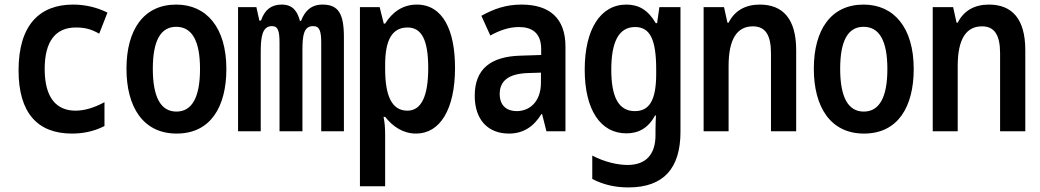

<svg xmlns="http://www.w3.org/2000/svg" viewBox="-20 -573 4540 838"><path d="M294 10C338 10 388 2 436 -23V-127C390 -102 347 -90 310 -90C227 -90 175 -145 175 -272C175 -392 222 -453 311 -453C349 -453 376 -447 413 -426L449 -518C403 -541 352 -553 299 -553C154 -553 61 -465 61 -266C61 -79 145 10 294 10Z M751 10C900 10 968 -108 968 -272C968 -452 882 -553 749 -553C607 -553 532 -443 532 -273C532 -107 604 10 751 10ZM750 -86C681 -86 647 -150 647 -273C647 -395 681 -456 749 -456C818 -456 853 -395 853 -272C853 -150 819 -86 750 -86Z M1019 0H1118V-344C1118 -408 1123 -459 1167 -459C1194 -459 1200 -437 1200 -385V0H1300V-354C1300 -420 1306 -459 1347 -459C1376 -459 1382 -435 1382 -385V0H1481V-411C1481 -513 1457 -553 1388 -553C1337 -553 1310 -524 1294 -482H1289C1278 -522 1260 -553 1209 -553C1164 -553 1135 -530 1119 -483H1112L1099 -542H1019Z M1551 240H1661V15C1661 -14 1659 -39 1654 -63H1661C1694 -21 1739 10 1796 10C1900 10 1966 -95 1966 -277C1966 -441 1913 -553 1799 -553C1738 -553 1692 -520 1661 -470H1655L1637 -542H1551ZM1758 -90C1690 -90 1661 -155 1661 -272V-290C1661 -398 1691 -453 1759 -453C1820 -453 1849 -399 1849 -276C1849 -155 1820 -90 1758 -90Z M2201 10C2264 10 2309 -20 2343 -75H2346L2365 0H2448V-370C2448 -493 2379 -553 2256 -553C2188 -553 2135 -534 2081 -504L2120 -418C2158 -439 2200 -455 2245 -455C2301 -455 2342 -430 2342 -359V-333L2250 -330C2123 -326 2052 -273 2052 -155C2052 -47 2113 10 2201 10ZM2235 -88C2195 -88 2161 -109 2161 -163C2161 -221 2201 -250 2279 -254L2341 -256V-213C2341 -127 2290 -88 2235 -88Z M2723 245C2877 245 2950 161 2950 2V-542H2858L2848 -472H2842C2809 -529 2768 -553 2714 -553C2600 -553 2532 -444 2532 -269C2532 -95 2600 9 2714 9C2766 9 2809 -13 2839 -69H2843C2842 -54 2841 -24 2841 -5V17C2841 100 2800 147 2719 147C2676 147 2618 134 2565 106V208C2613 233 2664 245 2723 245ZM2751 -88C2679 -88 2648 -151 2648 -269C2648 -389 2680 -455 2752 -455C2817 -455 2844 -401 2844 -270V-251C2844 -135 2814 -88 2751 -88Z M3051 0H3160V-285C3160 -401 3196 -458 3266 -458C3320 -458 3345 -421 3345 -340V0H3455V-354C3455 -492 3396 -553 3296 -553C3233 -553 3186 -526 3160 -474H3155L3140 -542H3051Z M3751 10C3900 10 3968 -108 3968 -272C3968 -452 3882 -553 3749 -553C3607 -553 3532 -443 3532 -273C3532 -107 3604 10 3751 10ZM3750 -86C3681 -86 3647 -150 3647 -273C3647 -395 3681 -456 3749 -456C3818 -456 3853 -395 3853 -272C3853 -150 3819 -86 3750 -86Z M4051 0H4160V-285C4160 -401 4196 -458 4266 -458C4320 -458 4345 -421 4345 -340V0H4455V-354C4455 -492 4396 -553 4296 -553C4233 -553 4186 -526 4160 -474H4155L4140 -542H4051Z"/></svg>

Font: Noto Sans Mono ExtraCondensed SemiBold
Style: Regular
Weight: 600
Width: 2
Designer: Monotype Design Team
Foundry: Monotype Imaging Inc.
Version: Version 2.014